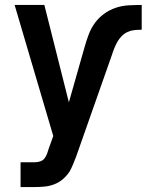

<svg xmlns="http://www.w3.org/2000/svg" viewBox="-20 -550 592 775"><path d="M63 205H120Q141 205 161 203Q181 201 200 193.5Q219 186 234.5 172.5Q250 159 261 142Q269 128 275 113Q281 98 287 83L432 -329Q436 -342 441.5 -355.5Q447 -369 454 -381.5Q461 -394 471.5 -404.5Q482 -415 495 -421Q508 -427 522.5 -428.5Q537 -430 552 -430V-530Q525 -530 498.5 -528.5Q472 -527 447 -518.5Q422 -510 400.5 -494.5Q379 -479 363.5 -458Q348 -437 338.5 -412Q329 -387 322 -362L258 -137L159 -530H39L195 -1L177 49Q174 60 170 70.5Q166 81 159.5 89.5Q153 98 142 101.5Q131 105 120 105H63Z"/></svg>

Font: Iosevka SS09
Style: Bold
Weight: 700
Monospace: yes
Designer: Belleve Invis
Foundry: Belleve Invis
Version: Version 5.2.1; ttfautohint (v1.8.3)